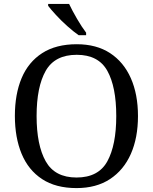

<svg xmlns="http://www.w3.org/2000/svg" viewBox="-20 -951 782 981"><path d="M371 10Q265 10 195 -36Q125 -82 90.5 -165Q56 -248 56 -359Q56 -470 90.5 -552Q125 -634 195.5 -679.5Q266 -725 372 -725Q473 -725 542.5 -679.5Q612 -634 648.5 -551.5Q685 -469 685 -358Q685 -247 648.5 -164.5Q612 -82 542 -36Q472 10 371 10ZM371 -44Q483 -44 528.5 -127Q574 -210 574 -358Q574 -507 528.5 -589Q483 -671 372 -671Q260 -671 213.5 -589Q167 -507 167 -358Q167 -210 213.5 -127Q260 -44 371 -44ZM382 -771Q356 -789 324 -817.5Q292 -846 265.5 -875Q239 -904 226 -921V-931H333Q349 -897 373.5 -855Q398 -813 420 -784V-771Z"/></svg>

Font: Noto Serif Oriya
Style: Regular
Weight: 400
Designer: David Williams
Foundry: Google LLC, David Williams
Version: Version 1.051; ttfautohint (v1.8.4.7-5d5b)